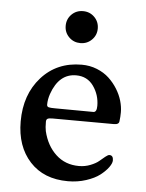

<svg xmlns="http://www.w3.org/2000/svg" viewBox="-50 -690 567 745"><g transform="rotate(5 234.0 -317.5)"><path d="M181.2 -586.4Q181.2 -612.8 199.2 -630.9Q217.3 -648.9 243.7 -648.9Q270 -648.9 288.1 -630.9Q306.2 -612.8 306.2 -586.4Q306.2 -560.5 288.1 -542.5Q270 -524.4 243.7 -524.4Q217.3 -524.4 199.2 -542.5Q181.2 -560.5 181.2 -586.4ZM256.8 -441.4Q288.6 -441.4 316.4 -430.2Q344.2 -418.9 363.5 -400.9Q382.8 -382.8 396.7 -360.4Q410.6 -337.9 417.2 -314.9Q423.8 -292 423.8 -271Q423.8 -252.4 421.4 -235.4Q420.4 -222.7 400.9 -222.7L161.1 -223.6Q147.5 -223.6 142.3 -220.5Q137.2 -217.3 137.2 -209Q137.2 -185.5 140.1 -172.4Q153.3 -116.7 189.7 -82.8Q226.1 -48.8 279.8 -48.8Q303.2 -48.8 324.2 -57.1Q345.2 -65.4 356.7 -75.2Q368.2 -85 378.4 -93.3Q388.7 -101.6 394 -101.6Q409.2 -101.6 409.2 -82Q409.2 -70.8 397.7 -54.9Q386.2 -39.1 366 -23.4Q345.7 -7.8 312.7 2.9Q279.8 13.7 242.2 13.7Q147.9 13.7 93.8 -45.4Q39.6 -104.5 39.6 -201.7Q39.6 -306.6 99.9 -374Q160.2 -441.4 256.8 -441.4ZM317.4 -262.7Q330.6 -262.7 330.6 -287.6Q330.6 -330.1 306.4 -364.3Q282.2 -398.4 238.8 -398.4Q171.9 -398.4 143.6 -317.4Q136.2 -295.4 136.2 -275.4Q136.2 -267.6 143.1 -265.6Q149.9 -263.7 168 -263.7Z"/></g></svg>

Font: Cooper* Medium
Style: Regular
Weight: 500
Designer: Owen Earl
Foundry: indestructible type*
Version: Version 0.001